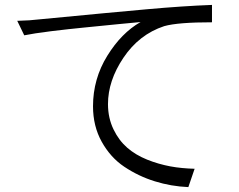

<svg xmlns="http://www.w3.org/2000/svg" viewBox="-20 -723 966 777"><path d="M78.1 -580.1C102.5 -585 138.7 -590.8 186.5 -596.7C234.4 -602.5 278.3 -607.4 318.4 -611.3C358.4 -615.2 404.3 -620.1 456.1 -625C507.8 -629.9 539.1 -632.8 548.8 -633.8C497.1 -604.5 452.1 -558.6 414.1 -497.1C376 -435.5 356.4 -367.2 356.4 -293C356.4 -239.3 368.2 -191.4 391.6 -149.4C415 -107.4 445.3 -73.2 483.4 -47.9C521.5 -22.5 562.5 -2.9 606.4 10.7C650.4 24.4 695.3 32.2 742.2 34.2L767.6 -40C733.4 -41 700.2 -43.9 668.9 -49.8C637.7 -55.7 606.4 -64.5 575.2 -77.1C543.9 -89.8 517.6 -105.5 495.1 -125C472.7 -144.5 454.1 -168.9 439.5 -199.2C424.8 -229.5 417 -263.7 417 -301.8C417 -364.3 437.5 -426.8 479.5 -489.3C521.5 -551.8 576.2 -594.7 644.5 -617.2C682.6 -627.9 747.1 -632.8 837.9 -632.8V-703.1C759.8 -700.2 671.9 -694.3 574.2 -685.5C486.3 -677.7 340.8 -664.1 137.7 -644.5C115.2 -641.6 85.9 -639.6 49.8 -638.7Z"/></svg>

Font: Gen Shin Gothic P Normal
Style: Regular
Weight: 300
Designer: [Source Han Sans]
Ryoko NISHIZUKA  (kana & ideographs); Paul D. Hunt (Latin, Greek & Cyrillic); Wenlong ZHANG  (bopomofo
Version: Version 1.002.20150607